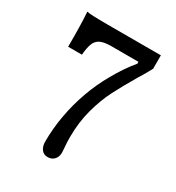

<svg xmlns="http://www.w3.org/2000/svg" viewBox="-137 -504 648 708"><g transform="rotate(30 187.0 -150.0)"><path d="M134.7 74.2Q134.7 18.5 144.8 -37.5Q154.8 -93.5 174.2 -147.6Q193.5 -201.6 221.8 -250.8Q236.3 -276.6 252 -300Q267.7 -323.4 285.5 -344.4V-352.4H170.2Q141.1 -352.4 125 -345.2Q108.9 -337.9 101.6 -320.6Q94.4 -303.2 91.9 -271H33.1Q33.9 -361.3 29.8 -418.5Q42.7 -414.5 117.7 -414.5H345.2V-357.3Q337.9 -343.5 329.8 -329.4Q321.8 -315.3 312.9 -301.6Q279 -244.4 257.3 -201.6Q235.5 -158.9 220.6 -104Q205.6 -49.2 205.6 14.5Q205.6 25 206 34.7Q206.5 44.4 207.3 53.2Q208.1 66.1 208.9 78.2Q208.9 96.8 198.4 108.1Q187.9 119.4 171 119.4Q153.2 119.4 144 106.5Q134.7 93.5 134.7 74.2Z"/></g></svg>

Font: Playfair Micro SmCond SmLight
Style: Regular
Weight: 360
Width: 4
Designer: Claus Eggers Sørensen
Foundry: Claus Eggers Sørensen
Version: Version 2.100;Glyphs 3.2 (3219)